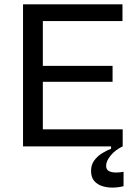

<svg xmlns="http://www.w3.org/2000/svg" viewBox="-20 -680 629 892"><path d="M87 0V-660H549V-582H179V-374H503V-300H179V-79H550V0ZM554 185Q531 191 505 191.5Q479 192 456 185Q433 178 418 161Q403 144 403 114Q403 86 417.5 66Q432 46 453.5 32.5Q475 19 496 11V-6H550V0Q516 16 494.5 42Q473 68 473 90Q473 109 487.5 115.5Q502 122 521 121.5Q540 121 554 118Z"/></svg>

Font: Bricolage Grotesque 12pt
Style: Regular
Weight: 400
Designer: Mathieu Triay
Foundry: Atelier Triay
Version: Version 1.001; ttfautohint (v1.8.4.7-5d5b);gftools[0.9.33.de